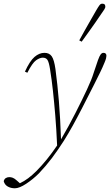

<svg xmlns="http://www.w3.org/2000/svg" viewBox="-98 -767 592 1032"><path d="M-78 207Q-75 195 -66.5 190Q-58 185 -48 185Q-39 185 -29.5 188.5Q-20 192 -8 203L9 218Q32 207 53.5 191Q75 175 98 152Q154 96 209 15Q205 -76 199 -147.5Q193 -219 186.5 -279Q180 -339 171 -395Q165 -433 157 -445Q149 -457 132 -457Q116 -457 96 -443Q76 -429 49 -376L36 -382Q62 -439 87.5 -461Q113 -483 141 -483Q167 -483 180 -464.5Q193 -446 200 -396Q211 -314 218.5 -223.5Q226 -133 230 -18Q271 -88 307 -158.5Q343 -229 369.5 -286Q396 -343 405 -374Q420 -420 428.5 -443.5Q437 -467 443.5 -475Q450 -483 458 -483Q474 -483 474 -467Q474 -462 472 -453.5Q470 -445 464 -431Q453 -404 441 -379.5Q429 -355 409 -315Q371 -240 343.5 -186.5Q316 -133 293 -91.5Q270 -50 245 -10Q211 43 180 84Q149 125 111 165Q80 196 43 220.5Q6 245 -18 245Q-40 245 -56.5 235.5Q-73 226 -78 207ZM328 -550Q342 -576 359 -606Q376 -636 392 -664Q408 -692 419 -711Q430 -730 436.5 -738.5Q443 -747 450 -747Q457 -748 462.5 -744.5Q468 -741 468 -733Q469 -726 462.5 -716Q456 -706 444 -689Q433 -672 415 -646.5Q397 -621 377.5 -593.5Q358 -566 341 -543Z"/></svg>

Font: Source Serif Pro ExtraLight
Style: Italic
Weight: 200
Italic angle: -12°
Designer: Frank Grießhammer
Foundry: Adobe Systems Incorporated
Version: Version 3.001;hotconv 1.0.111;makeotfexe 2.5.65597